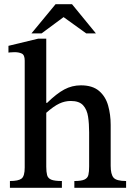

<svg xmlns="http://www.w3.org/2000/svg" viewBox="-20 -889 637 909"><path d="M577 0H332V-32Q365 -32 380 -39Q395 -46 398.5 -61Q402 -76 402 -101V-263Q402 -303 397 -336.5Q392 -370 373.5 -390.5Q355 -411 315 -411Q287 -411 260.5 -398.5Q234 -386 199 -355V-100Q199 -75 203 -60Q207 -45 222.5 -38.5Q238 -32 273 -32V0H27V-32Q67 -32 82 -43.5Q97 -55 97 -96V-602Q97 -629 83 -635.5Q69 -642 49 -642Q37 -642 28.5 -641Q20 -640 20 -640V-672L161 -706H199V-402H203Q248 -446 284.5 -465.5Q321 -485 363 -485Q418 -485 449 -458.5Q480 -432 492 -389Q504 -346 504 -298V-104Q504 -64 517.5 -48Q531 -32 577 -32ZM177 -731H129L243 -869H321L434 -731H388L281 -808Z"/></svg>

Font: STIX Two Text Medium
Style: Regular
Weight: 500
Designer: Ross Mills, John Hudson & Paul Hanslow, Tiro Typeworks Ltd; with prior portions MicroPress Inc., and Coen Hoffman.
Foundry: Tiro Typeworks Ltd
Version: Version 2.13 b171